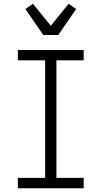

<svg xmlns="http://www.w3.org/2000/svg" viewBox="-20 -1001 540 1021"><path d="M75 0V-55H220V-680H75V-735H425V-680H280V-55H425V0ZM210 -815 115 -953 155 -981 250 -864 345 -981 385 -953 290 -815Z"/></svg>

Font: Iosevka SS18 Light
Style: Regular
Weight: 300
Monospace: yes
Designer: Belleve Invis
Foundry: Belleve Invis
Version: Version 25.1.1; ttfautohint (v1.8.4)